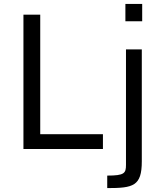

<svg xmlns="http://www.w3.org/2000/svg" viewBox="-20 -763 832 983"><path d="M622 -743V-654H708V-743ZM100 -688V0H507V-76H186V-688ZM529 136V200C662 200 706 190 706 63V-510H625V81C625 124 617 136 529 136Z"/></svg>

Font: Saira UNSAM
Style: Regular
Weight: 400
Designer: Hector Gatti with collaboration of the Omnibus-Type team
Foundry: Omnibus-Type
Version: Version 0.072;PS 000.072;hotconv 1.0.88;makeotf.lib2.5.64775